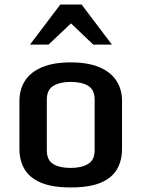

<svg xmlns="http://www.w3.org/2000/svg" viewBox="-20 -804 615 835"><path d="M287.6 11.2Q206.5 11.2 157.5 -9.8Q108.4 -30.8 86.4 -68.6Q64.5 -106.4 64.5 -157.2V-364.3Q64.5 -416 89.4 -453.9Q114.3 -491.7 164.1 -512.2Q213.9 -532.7 287.6 -532.7Q361.3 -532.7 410.9 -512.2Q460.4 -491.7 485.6 -453.9Q510.7 -416 510.7 -364.3V-157.2Q510.7 -106.4 489.3 -68.6Q467.8 -30.8 418.9 -9.8Q370.1 11.2 287.6 11.2ZM287.6 -73.7Q334 -73.7 362.8 -90.8Q391.6 -107.9 391.6 -150.4V-370.6Q391.6 -413.6 363.5 -430.7Q335.4 -447.8 287.6 -447.8Q240.7 -447.8 212.2 -430.7Q183.6 -413.6 183.6 -370.6V-150.4Q183.6 -107.9 211.2 -90.8Q238.8 -73.7 287.6 -73.7ZM110.4 -609.9 242.2 -784.2H335L466.8 -609.9H385.7L269.5 -720.7H308.1L190.9 -609.9Z"/></svg>

Font: Monda SemiBold
Style: Regular
Weight: 600
Designer: Vernon Adams
Foundry: Vernon Adams
Version: Version 2.200